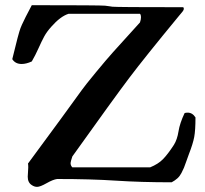

<svg xmlns="http://www.w3.org/2000/svg" viewBox="-20 -728 790 740"><path d="M102.5 -14.6Q86.9 -24.4 86.9 -46.9Q86.9 -52.7 87.9 -64.5Q88.9 -76.2 88.9 -83Q88.9 -92.8 87.9 -97.7Q149.4 -180.7 215.8 -271.5Q282.2 -362.3 294.9 -380.4Q307.6 -398.4 349.1 -448.7Q390.6 -499 416 -527.3Q441.4 -555.7 519.5 -641.6Q523.4 -652.3 523.4 -662.1Q523.4 -670.9 519.5 -674.8H244.1Q212.9 -665 177.7 -625Q160.2 -605.5 150.4 -587.4Q140.6 -569.3 128.4 -542Q116.2 -514.6 102.5 -491.2Q81.1 -481.4 63.5 -481.4Q39.1 -481.4 27.3 -500Q32.2 -519.5 38.6 -545.4Q44.9 -571.3 47.4 -580.6Q49.8 -589.8 54.2 -605Q58.6 -620.1 64.5 -632.8Q70.3 -645.5 79.1 -663.1Q87.9 -680.7 102.5 -708Q236.3 -708 306.2 -707.5Q376 -707 384.8 -706.1Q393.6 -705.1 399.9 -704.1Q406.2 -703.1 413.6 -702.1Q420.9 -701.2 488.3 -700.7Q555.7 -700.2 686.5 -700.2Q688.5 -696.3 688.5 -694.3Q688.5 -688.5 679.7 -678.7Q670.9 -668.9 669.9 -667Q537.1 -505.9 478.5 -428.2Q419.9 -350.6 258.8 -125Q252 -104.5 252 -99.6Q252 -89.8 258.8 -83H558.6Q589.8 -95.7 608.4 -114.7Q627 -133.8 650.4 -169.9Q663.1 -190.4 668 -221.7Q672.9 -252.9 691.4 -292Q695.3 -293.9 703.1 -293.9Q721.7 -293.9 733.4 -275.4Q733.4 -225.6 728.5 -199.7Q723.6 -173.8 708 -133.8Q705.1 -126 698.7 -107.9Q692.4 -89.8 689 -81.5Q685.5 -73.2 679.2 -61Q672.9 -48.8 663.6 -40.5Q654.3 -32.2 641.6 -25.4Q523.4 -25.4 427.2 -31.7Q331.1 -38.1 200.2 -38.1Q184.6 -36.1 159.7 -22Q134.8 -7.8 123 -7.8Q112.3 -7.8 102.5 -14.6Z"/></svg>

Font: LPEducational
Style: Medium
Weight: 500
Designer: Based on Essays1743, by John Stracke, which says:

Based on the typeface in a 1743 English translation of the essays of 
Version: Version 001.204